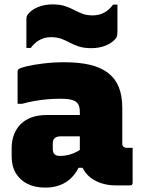

<svg xmlns="http://www.w3.org/2000/svg" viewBox="-20 -843 640 873"><path d="M536 -352Q536 -332 536 -312Q536 -292 536 -271.5Q536 -251 536 -230.5Q536 -210 536 -190Q536 -184 538.5 -179Q541 -174 547 -173Q548 -172 550 -171.5Q552 -171 555 -171Q556 -171 557 -171Q558 -171 560 -171H583Q583 -131 583 -91Q583 -51 583 -11Q583 -6 580 -3Q577 0 572 0Q567 0 544.5 0Q522 0 505 0Q473 0 443.5 -9Q414 -18 391.5 -35.5Q369 -53 356 -79Q343 -105 343 -140Q343 -173 343 -206Q343 -239 343 -272Q343 -283 343 -293Q343 -303 343 -313.5Q343 -324 343 -334Q343 -357 335 -370Q327 -383 308 -388.5Q289 -394 254 -394Q224 -394 195 -391.5Q166 -389 137.5 -384Q109 -379 80 -371H60Q60 -408 60 -444.5Q60 -481 60 -517Q60 -521 61 -523.5Q62 -526 63 -527Q70 -534 101.5 -541.5Q133 -549 178.5 -554.5Q224 -560 272 -560Q341 -560 390.5 -548Q440 -536 472.5 -510.5Q505 -485 520.5 -446Q536 -407 536 -352ZM220 -166Q220 -149 228 -141.5Q236 -134 253 -134Q273 -134 291 -138.5Q309 -143 326 -151.5Q343 -160 360 -173L369 -80H337Q323 -52 302 -32Q281 -12 252 -1Q223 10 186 10Q139 10 105 -7Q71 -24 52 -55.5Q33 -87 33 -131V-170Q33 -204 44 -232Q55 -260 75 -279.5Q95 -299 124.5 -309.5Q154 -320 192 -320Q230 -320 264.5 -320Q299 -320 328.5 -320Q358 -320 380 -320Q388 -320 392 -310Q396 -300 397.5 -279Q399 -258 399 -223Q375 -223 351 -223Q327 -223 302.5 -223Q278 -223 254 -223Q246 -223 239.5 -221Q233 -219 228 -214Q224 -210 222 -204Q220 -198 220 -190ZM402 -773Q430 -773 453.5 -785.5Q477 -798 494 -822H514Q514 -804 514 -781Q514 -758 514 -736.5Q514 -715 514 -700Q514 -692 513 -684Q512 -676 507 -669Q492 -649 462 -636.5Q432 -624 396 -624Q362 -624 339 -631.5Q316 -639 297.5 -649Q279 -659 259 -666.5Q239 -674 212 -674Q184 -674 160.5 -661.5Q137 -649 120 -625H100Q100 -644 100 -668Q100 -692 100 -716Q100 -740 100 -754Q100 -762 101 -766.5Q102 -771 107 -778Q122 -798 152 -810.5Q182 -823 218 -823Q252 -823 275 -815.5Q298 -808 316.5 -798Q335 -788 355 -780.5Q375 -773 402 -773Z"/></svg>

Font: Recursive Monospace Black
Style: Regular
Weight: 900
Version: Version 1.047